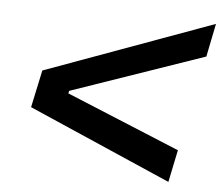

<svg xmlns="http://www.w3.org/2000/svg" viewBox="-42 -660 696 599"><g transform="rotate(5 305.5 -361.0)"><path d="M611 -613 590 -509 173 -365 171 -357 527 -210 506 -109 59 -304 84 -421Z"/></g></svg>

Font: Mona Sans ExtraLight Medium
Style: Italic
Weight: 500
Italic angle: -11.6951°
Version: Version 2.000